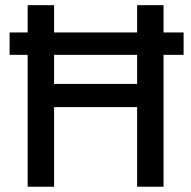

<svg xmlns="http://www.w3.org/2000/svg" viewBox="-20 -707 725 727"><path d="M16.4 -499.4V-584.1H675.2V-499.4ZM84.7 0V-687.4H184.7V-389.3H499.2V-687.4H599.2V0H499.2V-301.4H184.7V0Z"/></svg>

Font: TitilliumWeb ExtraLight
Style: Regular
Weight: 400
Designer: Mohamed Gaber, Accademia di Belle Arti di Urbino and others
Foundry: Kief Type Foundry, Accademia di Belle Arti di Urbino and others
Version: Version 3.000; ttfautohint (v1.8.2)